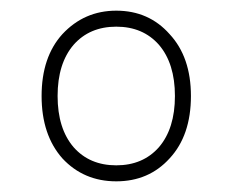

<svg xmlns="http://www.w3.org/2000/svg" viewBox="-20 -725 436 360"><path d="M97 -428Q58 -472 58 -545Q58 -618 97 -661Q138 -705 198 -705Q259 -705 298 -661Q338 -618 338 -545Q338 -471 298 -428Q259 -385 198 -385Q137 -385 97 -428ZM118 -641Q88 -606 88 -545Q88 -484 118 -449Q148 -415 198 -415Q248 -415 278 -449Q308 -484 308 -545Q308 -606 278 -641Q248 -675 198 -675Q148 -675 118 -641Z"/></svg>

Font: ClassicType
Style: Regular
Weight: 400
Version: Version 1.004